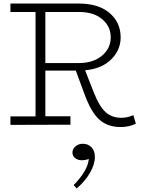

<svg xmlns="http://www.w3.org/2000/svg" viewBox="-20 -706 814 1087"><path d="M734.9 -54.2 749 -5.9Q711.9 13.2 662.1 13.2Q589.8 13.2 543 -28.3Q496.1 -69.8 458 -173.8L409.2 -306.2H236.8V-47.9H378.9V0L39.1 1V-46.9H181.2V-638.2H39.1V-686H425.8Q537.1 -686 600.1 -632.6Q663.1 -579.1 663.1 -494.1Q663.1 -422.9 609.6 -369.9Q556.2 -316.9 461.9 -308.1L511.2 -182.1Q543 -101.6 578.9 -70.3Q614.7 -39.1 666 -39.1Q701.7 -39.1 734.9 -54.2ZM236.8 -638.2V-349.1H426.8Q508.3 -349.1 557.6 -390.9Q606.9 -432.6 606.9 -494.1Q606.9 -556.2 558.8 -597.2Q510.7 -638.2 426.8 -638.2ZM448.2 107.9Q479.5 107.9 498.3 128.2Q517.1 148.4 517.1 182.1Q517.1 224.6 489.3 272.7Q461.4 320.8 414.1 360.8L397 341.8Q476.6 260.7 482.9 193.8Q463.9 201.2 441.9 201.2Q420.9 201.2 405.5 189.2Q390.1 177.2 390.1 157.2Q390.1 137.2 407.5 122.6Q424.8 107.9 448.2 107.9Z"/></svg>

Font: BioRhyme Light
Style: Regular
Weight: 300
Designer: Aoife Mooney
Foundry: Aoife Mooney Type
Version: Version 1.500;PS 001.500;hotconv 1.0.88;makeotf.lib2.5.64775